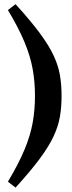

<svg xmlns="http://www.w3.org/2000/svg" viewBox="-20 -734 336 895"><path d="M143 -287Q143 -353 132.2 -412.5Q121.5 -472 94.2 -537.8Q67 -603.5 17 -687L52.5 -714.5Q123 -637 165.8 -579.2Q208.5 -521.5 230.2 -474.5Q252 -427.5 259.5 -382.8Q267 -338 267 -287Q267 -236 259.5 -191.2Q252 -146.5 230.2 -99.5Q208.5 -52.5 165.8 5.2Q123 63 52.5 140.5L17 113Q67 29 94.2 -36.5Q121.5 -102 132.2 -161.5Q143 -221 143 -287Z"/></svg>

Font: Newsreader 16pt ExtraBold
Style: Regular
Weight: 800
Designer: Hugues Gentile
Foundry: Production Type
Version: Version 1.003; ttfautohint (v1.8.3)